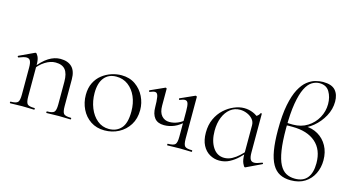

<svg xmlns="http://www.w3.org/2000/svg" viewBox="-80 -1041 2509 1370"><g transform="rotate(15 1174.5 -356.0)"><path d="M315 0Q312 0 312 -6Q312 -12 315 -12Q356 -12 368 -25Q380 -38 380 -81V-248Q380 -309 357 -337Q334 -365 285 -365Q247 -365 207.5 -340Q168 -315 139 -271L135 -283Q182 -345 225 -372Q268 -399 312 -399Q367 -399 397 -369.5Q427 -340 427 -278V-81Q427 -38 438.5 -25Q450 -12 492 -12Q495 -12 495 -6Q495 0 492 0Q475 0 452 -1Q429 -2 404 -2Q379 -2 355.5 -1Q332 0 315 0ZM46 0Q43 0 43 -6Q43 -12 46 -12Q87 -12 99 -25Q111 -38 111 -81V-281Q111 -315 103 -330.5Q95 -346 75 -346Q65 -346 51 -342Q37 -338 19 -331Q15 -330 12.5 -335Q10 -340 14 -342L125 -394Q127 -395 130 -395Q137 -395 147.5 -374.5Q158 -354 158 -315V-81Q158 -38 169.5 -25Q181 -12 223 -12Q226 -12 226 -6Q226 0 223 0Q206 0 183 -1Q160 -2 135 -2Q110 -2 86.5 -1Q63 0 46 0Z M745 13Q686 13 642.5 -16Q599 -45 575.5 -93.5Q552 -142 552 -198Q552 -250 571 -288Q590 -326 621.5 -350.5Q653 -375 690 -387Q727 -399 763 -399Q823 -399 866 -369Q909 -339 932 -292Q955 -245 955 -193Q955 -129 926 -83Q897 -37 849.5 -12Q802 13 745 13ZM773 -5Q829 -5 863 -42.5Q897 -80 897 -167Q897 -228 876 -276Q855 -324 817.5 -352Q780 -380 730 -380Q673 -380 641 -340.5Q609 -301 609 -227Q609 -168 629.5 -117Q650 -66 687 -35.5Q724 -5 773 -5Z M1146 -133Q1099 -133 1076 -161.5Q1053 -190 1053 -242Q1053 -285 1048 -315.5Q1043 -346 1024 -346Q1017 -346 1008 -343.5Q999 -341 987 -336Q983 -334 981 -340Q979 -346 983 -347L1087 -394Q1089 -395 1090 -395Q1092 -395 1095 -393Q1098 -391 1098 -388V-264Q1098 -215 1120 -190Q1142 -165 1177 -165Q1209 -165 1239 -178Q1269 -191 1291 -213L1296 -201Q1258 -164 1221 -148.5Q1184 -133 1146 -133ZM1207 0Q1205 0 1205 -6Q1205 -12 1207 -12Q1249 -12 1261.5 -25Q1274 -38 1274 -81V-270Q1274 -311 1268 -328.5Q1262 -346 1245 -346Q1238 -346 1229 -343.5Q1220 -341 1208 -336Q1204 -334 1202 -340Q1200 -346 1204 -347L1309 -394Q1311 -395 1312 -395Q1314 -395 1317.5 -393Q1321 -391 1321 -388V-81Q1321 -38 1332.5 -25Q1344 -12 1386 -12Q1389 -12 1389 -6Q1389 0 1386 0Q1368 0 1345 -1Q1322 -2 1298 -2Q1274 -2 1250 -1Q1226 0 1207 0Z M1592 9Q1554 9 1521 -10Q1488 -29 1468.5 -66.5Q1449 -104 1449 -160Q1449 -217 1469.5 -261.5Q1490 -306 1523.5 -336.5Q1557 -367 1595.5 -383Q1634 -399 1669 -399Q1704 -399 1736 -385.5Q1768 -372 1786 -349L1754 -295Q1754 -321 1737.5 -340Q1721 -359 1695.5 -369.5Q1670 -380 1644 -380Q1603 -380 1572 -355.5Q1541 -331 1523.5 -288Q1506 -245 1506 -188Q1506 -114 1537 -66.5Q1568 -19 1621 -19Q1651 -19 1678 -33.5Q1705 -48 1728 -69.5Q1751 -91 1770 -113L1778 -106Q1756 -80 1728.5 -53.5Q1701 -27 1667 -9Q1633 9 1592 9ZM1782 8Q1775 8 1764.5 -16Q1754 -40 1754 -80V-361Q1768 -368 1776 -374Q1784 -380 1791 -394Q1792 -396 1796 -395Q1800 -394 1800 -392V-106Q1800 -72 1808.5 -56.5Q1817 -41 1837 -41Q1848 -41 1861 -45Q1874 -49 1893 -56Q1898 -58 1900 -53Q1902 -48 1897 -46L1786 7Q1784 8 1782 8Z M2086 -365 2120 -387Q2174 -387 2217.5 -361.5Q2261 -336 2286 -290.5Q2311 -245 2311 -185Q2311 -131 2289 -86Q2267 -41 2225 -14Q2183 13 2121 13Q2074 13 2040 -4.5Q2006 -22 1984 -60.5Q1962 -99 1951.5 -161Q1941 -223 1941 -311Q1941 -422 1956 -497Q1971 -572 1995.5 -617.5Q2020 -663 2049.5 -686Q2079 -709 2109 -717Q2139 -725 2164 -725Q2228 -725 2255.5 -694.5Q2283 -664 2283 -611Q2283 -555 2255 -503.5Q2227 -452 2182.5 -415Q2138 -378 2086 -365ZM2148 -6Q2208 -6 2238 -43.5Q2268 -81 2268 -152Q2268 -252 2206.5 -305.5Q2145 -359 2035 -359Q2020 -359 2004.5 -359Q1989 -359 1975 -357V-378Q1989 -376 2004 -375.5Q2019 -375 2034 -375Q2095 -375 2141 -404Q2187 -433 2213 -480Q2239 -527 2239 -581Q2239 -633 2216 -671.5Q2193 -710 2142 -710Q2114 -710 2087 -693.5Q2060 -677 2039.5 -635.5Q2019 -594 2006.5 -521.5Q1994 -449 1994 -336Q1994 -239 2004 -175Q2014 -111 2033.5 -74Q2053 -37 2081.5 -21.5Q2110 -6 2148 -6Z"/></g></svg>

Font: Cormorant Infant Light
Style: Regular
Weight: 300
Designer: Christian Thalmann (Catharsis Fonts)
Foundry: Catharsis Fonts
Version: Version 4.001